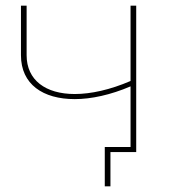

<svg xmlns="http://www.w3.org/2000/svg" viewBox="-20 -537 618 678"><path d="M461 -517H441V-251C369 -220 301 -205 244 -205C141 -205 74 -254 74 -342V-517H54V-342C54 -239 132 -187 244 -187C302 -187 371 -202 441 -232V-18H350V121H370V0H461Z"/></svg>

Font: Montserrat-Alt1 Thin
Style: Regular
Weight: 100
Designer: Differentunic
Foundry: Differentunic
Version: Version 7.222